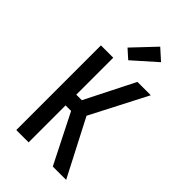

<svg xmlns="http://www.w3.org/2000/svg" viewBox="-289 -1083 1179 1179"><g transform="rotate(45 300.0 -493.5)"><path d="M419 0 257 -321H209V0H102V-735H209V-414H257L419 -735H535L345 -367L535 0ZM285 -789 227 -841 365 -987 436 -923Z"/></g></svg>

Font: Iosevka Semibold Extended
Style: Regular
Weight: 600
Width: 7
Monospace: yes
Designer: Belleve Invis
Foundry: Belleve Invis
Version: Version 32.5.0; ttfautohint (v1.8.4)